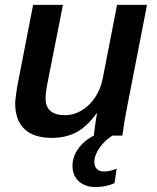

<svg xmlns="http://www.w3.org/2000/svg" viewBox="-20 -548 633 776"><path d="M370.6 -90.3Q332 -36.6 289.1 -13.7Q246.1 9.3 189.5 9.3Q116.2 9.3 78.9 -26.4Q41.5 -62 41.5 -129.4Q41.5 -138.7 43.2 -152.8Q44.9 -167 47.1 -182.6Q49.3 -198.2 51.8 -209.5L113.8 -528.3H234.4L175.3 -229.5Q164.1 -174.8 164.1 -151.4Q164.1 -82.5 242.7 -82.5Q278.3 -82.5 310.1 -101.6Q341.8 -120.6 364.5 -154.5Q387.2 -188.5 395.5 -232.4L453.1 -528.3H574.2L493.2 -112.8Q488.8 -92.3 484.1 -64Q479.5 -35.6 474.6 0H359.4Q359.4 -3.4 361.8 -21.5Q364.3 -39.6 367.2 -60.1Q370.1 -80.6 372.1 -90.3ZM367.2 208Q323.7 208 298.3 184.6Q272.9 161.1 272.9 122.1Q272.9 85 297.1 51.8Q321.3 18.6 365.2 -3.4H439.9Q405.3 17.1 383.3 48.1Q361.3 79.1 361.3 106.9Q361.3 125 371.6 135Q381.8 145 399.4 145Q424.3 145 451.2 133.8L442.9 192.4Q406.2 208 367.2 208Z"/></svg>

Font: Arimo SemiBold
Style: Italic
Weight: 600
Italic angle: -12°
Version: Version 1.33